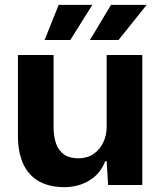

<svg xmlns="http://www.w3.org/2000/svg" viewBox="-20 -763 670 792"><path d="M245 9Q184 9 141 -15Q98 -39 76 -86.5Q54 -134 54 -202V-536H201V-241Q201 -199 211.5 -170Q222 -141 244.5 -125.5Q267 -110 303 -110Q340 -110 366 -128Q392 -146 406 -175.5Q420 -205 420 -240V-536H567V0H426L420 -98H414Q394 -46 348.5 -18.5Q303 9 245 9ZM164 -598 222 -743H361L270 -598ZM351 -598 438 -743H585L469 -598Z"/></svg>

Font: Mona Sans ExtraLight
Style: Bold
Weight: 700
Version: Version 2.000